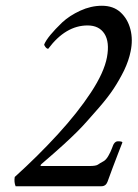

<svg xmlns="http://www.w3.org/2000/svg" viewBox="-20 -647 478 667"><path d="M34.2 0Q28.3 -14.6 31.2 -32.2Q111.3 -104.5 180.7 -180.2Q250 -255.9 295.9 -325.7Q341.8 -395.5 351.6 -448.2Q361.3 -501 342.8 -529.8Q324.2 -558.6 284.2 -558.6Q208 -558.6 147.5 -477.5Q142.6 -477.5 137.7 -483.9Q132.8 -490.2 133.8 -493.2Q145.5 -520.5 196.3 -569.3Q221.7 -592.8 258.8 -609.9Q295.9 -627 334 -627Q374 -627 398.9 -604Q423.8 -581.1 433.1 -544.9Q442.4 -508.8 433.6 -467.8Q427.7 -437.5 411.1 -402.3Q393.6 -367.2 374.5 -338.4Q355.5 -309.6 324.2 -273.4Q300.8 -247.1 284.2 -228Q267.6 -209 248.5 -189.9Q229.5 -170.9 200.7 -144.5Q171.9 -118.2 124 -77.1Q117.2 -70.3 124 -70.3H291Q313.5 -70.3 320.3 -75.2Q327.1 -80.1 339.8 -86.9Q348.6 -91.8 356.4 -105.5Q364.3 -119.1 369.1 -132.3Q374 -145.5 375 -146.5Q380.9 -156.2 389.6 -156.2Q404.3 -156.2 405.3 -152.3Q401.4 -142.6 391.6 -117.2Q381.8 -91.8 371.1 -63.5Q360.4 -35.2 353.5 -15.6Q347.7 0 332 0Z"/></svg>

Font: Crimson Text
Style: Italic
Weight: 400
Italic angle: -11°
Designer: Sebastian Kosch
Foundry: Sebastian Kosch
Version: Version 1.100; ttfautohint (v1.8.4)